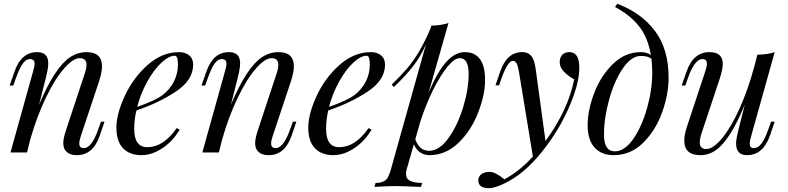

<svg xmlns="http://www.w3.org/2000/svg" viewBox="-20 -802 4144 1010"><path d="M383.8 14.2Q338.9 14.2 320.8 -15.1Q313 -27.3 313 -51.8Q313 -76.2 330.1 -126L424.8 -412.1Q435.1 -441.9 435.1 -461.4Q434.6 -496.1 399.4 -496.1Q364.3 -496.1 315.9 -440.4Q267.6 -384.8 220.7 -286.6Q173.8 -189 139.6 -69.8L122.1 0H35.2L154.8 -429.2Q162.1 -453.1 162.1 -466.8Q162.1 -491.2 136.7 -491.2Q111.3 -491.2 88.9 -450.2Q77.1 -428.2 63 -389.2L49.8 -352.1H30.8L56.2 -424.8Q91.3 -527.8 174.8 -527.8Q233.9 -527.8 233.9 -468.8Q233.9 -441.9 220.2 -388.2L185.5 -251.5Q268.6 -448.2 348.6 -501Q389.2 -527.8 436 -527.8Q516.6 -527.8 516.6 -452.6Q516.6 -422.9 502 -377L404.8 -85Q397 -61.5 397 -47.4Q397 -22.9 420.9 -22.9Q462.9 -22.9 498 -125L511.2 -162.1H529.8L504.9 -88.9Q469.7 14.2 383.8 14.2Z M899.9 -508.8Q867.7 -508.8 828.1 -471.4Q788.6 -434.1 754.2 -371.8Q719.7 -309.6 701.7 -239.7Q800.3 -274.4 837.6 -303.7Q875 -333 895.5 -374.3Q916 -415.5 916 -462.2Q916 -508.8 899.9 -508.8ZM724.1 14.2Q662.1 14.2 627.2 -22.2Q592.3 -58.6 592.3 -130.6Q592.3 -202.6 636.7 -298.1Q681.2 -393.6 757.1 -460.7Q833 -527.8 921.9 -527.8Q954.1 -527.8 975.1 -510.7Q996.1 -493.7 996.1 -461.9Q996.1 -380.9 905.8 -320.8Q815.4 -260.7 697.3 -220.7Q686 -170.9 686 -124Q686 -27.8 754.9 -27.8Q840.3 -27.8 909.2 -127.9L925.3 -120.1Q879.9 -42.5 803.7 -4.9Q764.6 14.2 724.1 14.2Z M1393.1 14.2Q1348.1 14.2 1330.1 -15.1Q1322.3 -27.3 1322.3 -51.8Q1322.3 -76.2 1339.4 -126L1434.1 -412.1Q1444.3 -441.9 1444.3 -461.4Q1443.8 -496.1 1408.7 -496.1Q1373.5 -496.1 1325.2 -440.4Q1276.9 -384.8 1230 -286.6Q1183.1 -189 1148.9 -69.8L1131.3 0H1044.4L1164.1 -429.2Q1171.4 -453.1 1171.4 -466.8Q1171.4 -491.2 1146 -491.2Q1120.6 -491.2 1098.1 -450.2Q1086.4 -428.2 1072.3 -389.2L1059.1 -352.1H1040L1065.4 -424.8Q1100.6 -527.8 1184.1 -527.8Q1243.2 -527.8 1243.2 -468.8Q1243.2 -441.9 1229.5 -388.2L1194.8 -251.5Q1277.8 -448.2 1357.9 -501Q1398.4 -527.8 1445.3 -527.8Q1525.9 -527.8 1525.9 -452.6Q1525.9 -422.9 1511.2 -377L1414.1 -85Q1406.2 -61.5 1406.2 -47.4Q1406.2 -22.9 1430.2 -22.9Q1472.2 -22.9 1507.3 -125L1520.5 -162.1H1539.1L1514.2 -88.9Q1479 14.2 1393.1 14.2Z M1909.2 -508.8Q1877 -508.8 1837.4 -471.4Q1797.9 -434.1 1763.4 -371.8Q1729 -309.6 1710.9 -239.7Q1809.6 -274.4 1846.9 -303.7Q1884.3 -333 1904.8 -374.3Q1925.3 -415.5 1925.3 -462.2Q1925.3 -508.8 1909.2 -508.8ZM1733.4 14.2Q1671.4 14.2 1636.5 -22.2Q1601.6 -58.6 1601.6 -130.6Q1601.6 -202.6 1646 -298.1Q1690.4 -393.6 1766.4 -460.7Q1842.3 -527.8 1931.2 -527.8Q1963.4 -527.8 1984.4 -510.7Q2005.4 -493.7 2005.4 -461.9Q2005.4 -380.9 1915 -320.8Q1824.7 -260.7 1706.5 -220.7Q1695.3 -170.9 1695.3 -124Q1695.3 -27.8 1764.2 -27.8Q1849.6 -27.8 1918.5 -127.9L1934.6 -120.1Q1889.2 -42.5 1813 -4.9Q1773.9 14.2 1733.4 14.2Z M2398.4 -496.1Q2370.1 -496.1 2333 -450.2Q2295.9 -404.3 2257.8 -328.1Q2219.7 -251 2190.4 -160.2L2164.6 -68.8Q2177.2 -36.1 2194.8 -22.5Q2212.4 -8.8 2237.8 -8.8Q2291 -8.8 2338.9 -75.2Q2386.7 -141.6 2416 -236.8Q2445.3 -332 2445.3 -414.1Q2445.3 -496.1 2398.4 -496.1ZM2194.3 181.2Q2088.9 176.8 2056.6 176.8Q2024.4 176.8 1949.7 181.2L1955.6 160.2Q2001 160.2 2017.6 135.7Q2026.4 122.1 2033.7 98.1L2220.7 -568.4Q2191.4 -502 2150.4 -450.2Q2109.4 -398.4 2051.8 -344.2L2040.5 -356.9Q2087.9 -403.3 2119.1 -439Q2188.5 -519 2244.6 -652.3L2248.5 -667Q2303.2 -668.5 2339.4 -681.2L2234.9 -315.4Q2282.2 -426.8 2328.6 -477.5Q2375 -528.3 2425.8 -527.8Q2476.6 -527.8 2503.9 -492.2Q2531.7 -456.5 2531.7 -381.3Q2532.2 -306.6 2496.1 -211.9Q2460 -117.2 2393.1 -51.8Q2326.2 13.7 2238.8 14.2Q2211.4 14.2 2189.5 -1Q2167.5 -16.1 2157.2 -43.5L2119.6 87.9Q2115.7 102.1 2115.7 111.8Q2115.7 138.7 2137.7 149.4Q2159.7 160.2 2200.7 160.2Z M2633.3 141.1Q2711.9 99.6 2783.2 21.5L2709.5 -426.8Q2704.1 -457.5 2697 -469.7Q2689.9 -481.9 2677.2 -481.9Q2651.4 -481.9 2618.2 -390.1L2605.5 -353H2586.4L2611.3 -425.8Q2646.5 -527.8 2726.6 -527.8Q2768.6 -527.8 2784.7 -491.2Q2793.5 -471.2 2798.3 -436L2849.6 -60.1Q2968.8 -223.6 3000.5 -384.8Q2969.7 -400.9 2947 -424.3Q2924.3 -447.8 2924.3 -474.4Q2924.3 -501 2938.5 -514.4Q2952.6 -527.8 2975.1 -527.8Q3027.3 -527.8 3027.3 -446.8Q3027.3 -382.8 2999 -302.7Q2942.9 -143.6 2830.6 -2.9Q2736.8 113.8 2633.3 163.1Q2581.1 188 2552.7 188Q2496.1 188 2496.1 147Q2496.1 126.5 2512.2 114.3Q2528.3 102.1 2556.6 102.1Q2585 102.1 2633.3 141.1Z M3411.1 -420.9Q3411.1 -459 3406.7 -493.2Q3387.7 -507.8 3351.1 -507.8Q3301.3 -507.8 3256.6 -442.6Q3211.9 -377.4 3184.6 -279.5Q3157.2 -181.6 3157.2 -93.8Q3157.2 -5.9 3214.4 -5.9Q3265.6 -5.9 3311 -70.8Q3356.4 -135.7 3383.8 -233.2Q3411.1 -330.6 3411.1 -420.9ZM3497.1 -394Q3497.1 -304.2 3462.4 -209Q3427.7 -113.8 3362.1 -49.8Q3296.4 14.2 3208.5 14.2Q3144.5 14.2 3107.9 -25.6Q3071.3 -65.4 3071.3 -143.6Q3071.3 -221.7 3105.7 -312.3Q3140.1 -402.8 3204.1 -465.3Q3268.1 -527.8 3351.1 -527.8Q3381.8 -527.8 3403.8 -512.7Q3387.7 -608.4 3338.6 -667.5Q3289.6 -726.6 3215.3 -765.1L3227.1 -782.2Q3354 -734.4 3425.5 -638.9Q3497.1 -543.5 3497.1 -394Z M3909.2 14.2Q3852.1 14.2 3852.1 -47.9Q3852.1 -70.3 3866.2 -126L3897.9 -251.5Q3820.3 -63.5 3745.1 -11.7Q3707 14.6 3664.1 14.2Q3579.6 14.2 3579.6 -63Q3579.6 -94.2 3594.2 -137.2L3690.9 -429.2Q3698.7 -453.6 3698.7 -466.8Q3698.7 -491.2 3675.3 -491.2Q3633.3 -491.2 3598.1 -389.2L3585 -352.1H3565.9L3591.3 -424.8Q3626.5 -527.8 3711.9 -527.8Q3782.2 -527.8 3782.2 -465.8Q3782.2 -438.5 3766.1 -388.2L3670.9 -102.1Q3661.1 -72.8 3661.1 -52.2Q3661.1 -18.1 3696 -18.1Q3731 -18.1 3777.6 -73.7Q3824.2 -129.4 3869.4 -229Q3914.6 -328.6 3948.7 -454.6L3963.9 -514.2Q4021 -515.6 4055.2 -527.8L3931.2 -85Q3923.8 -59.6 3923.8 -45.9Q3923.8 -22.9 3945.6 -22.9Q3967.3 -22.9 3985.6 -46.6Q4003.9 -70.3 4022.9 -125L4036.1 -162.1H4055.2L4030.3 -88.9Q3994.1 14.2 3909.2 14.2Z"/></svg>

Font: PlayfairDisplay-Italic
Style: Italic
Weight: 400
Italic angle: -14°
Designer: Claus Eggers Sørensen
Foundry: Claus Eggers Sørensen
Version: Version 1.002;PS 001.002;hotconv 1.0.70;makeotf.lib2.5.58329